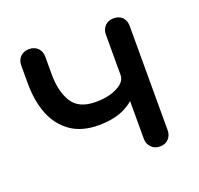

<svg xmlns="http://www.w3.org/2000/svg" viewBox="-101 -658 800 770"><g transform="rotate(-20 299.0 -273.5)"><path d="M255.9 -164.1Q183.6 -164.1 136.7 -197.3Q89.8 -230.5 67.4 -287.1Q44.9 -344.7 44.9 -419.9Q44.9 -445.3 44.9 -496.1Q44.9 -518.6 59.6 -533.2Q74.2 -546.9 95.7 -546.9Q119.1 -546.9 132.8 -533.2Q147.5 -518.6 147.5 -496.1Q147.5 -470.7 147.5 -419.9Q147.5 -347.7 175.8 -301.8Q204.1 -255.9 276.4 -255.9Q333 -255.9 369.1 -275.4Q406.2 -293.9 406.2 -324.2Q423.8 -324.2 459 -324.2Q459 -277.3 432.6 -241.2Q407.2 -205.1 361.3 -183.6Q316.4 -164.1 255.9 -164.1ZM457 0Q434.6 0 420.9 -14.6Q406.2 -29.3 406.2 -50.8Q406.2 -199.2 406.2 -496.1Q406.2 -518.6 420.9 -533.2Q434.6 -546.9 457 -546.9Q480.5 -546.9 494.1 -533.2Q507.8 -518.6 507.8 -496.1Q507.8 -347.7 507.8 -50.8Q507.8 -29.3 494.1 -14.6Q480.5 0 457 0Z"/></g></svg>

Font: Abed
Style: Bold
Weight: 700
Designer: Johan Aakerlund
Version: Version 3.105